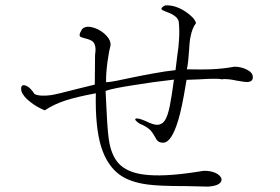

<svg xmlns="http://www.w3.org/2000/svg" viewBox="-20 -736 1040 713"><path d="M333 -531.2 332 -421.9 260.7 -404.3Q194.3 -386.7 169.9 -382.8Q128.9 -377 108.4 -386.7Q90.8 -414.1 73.2 -418.9Q54.7 -423.8 59.6 -397.5Q66.4 -377 93.8 -356.4Q117.2 -337.9 146.5 -326.2Q177.7 -347.7 221.7 -362.3Q262.7 -376 335.9 -389.6Q333 -265.6 355.5 -191.4Q377 -123 421.9 -88.9Q460.9 -59.6 528.3 -50.8Q570.3 -44.9 669.9 -44.9L752.9 -43Q781.2 -44.9 793.9 -53.7Q805.7 -62.5 801.8 -74.2Q796.9 -85.9 780.3 -93.8Q760.7 -102.5 735.4 -101.6Q608.4 -80.1 533.2 -85.9Q462.9 -90.8 427.7 -122.1Q397.5 -149.4 386.7 -203.1Q379.9 -236.3 376 -320.3L372.1 -398.4Q398.4 -408.2 483.4 -420.9Q547.9 -431.6 626 -440.4Q617.2 -375 610.4 -341.8Q602.5 -303.7 591.8 -288.1Q581.1 -272.5 563.5 -272.5Q548.8 -272.5 521.5 -286.1Q490.2 -299.8 483.4 -294.9Q477.5 -291 499 -276.4Q524.4 -266.6 539.1 -252Q546.9 -243.2 555.7 -227.5Q561.5 -215.8 565.4 -212.9Q572.3 -206.1 585.9 -206.1Q617.2 -206.1 642.6 -292Q656.2 -337.9 669.9 -422.9L672.9 -439.5L721.7 -441.4Q752.9 -443.4 766.6 -443.4Q791 -444.3 803.7 -441.4Q814.5 -443.4 831.1 -441.4Q840.8 -440.4 859.4 -436.5Q890.6 -430.7 901.4 -431.6Q918.9 -433.6 918.9 -449.2Q918.9 -466.8 896.5 -477.5Q876 -488.3 849.6 -488.3Q810.5 -480.5 758.8 -478.5Q729.5 -477.5 681.6 -478.5H673.8Q676.8 -491.2 678.7 -508.8Q679.7 -520.5 681.6 -542Q683.6 -582 687.5 -599.6Q693.4 -630.9 708 -650.4Q702.1 -670.9 668 -693.4Q628.9 -718.8 592.8 -715.8Q576.2 -707 580.1 -701.2Q583 -697.3 599.6 -691.4Q618.2 -684.6 626 -678.7Q639.6 -669.9 643.6 -657.2Q647.5 -621.1 644.5 -585Q643.6 -563.5 637.7 -524.4L631.8 -475.6Q594.7 -471.7 546.9 -462.9Q518.6 -458 466.8 -447.3Q426.8 -438.5 410.2 -435.5Q384.8 -430.7 374 -430.7Q373 -458 378.9 -504.9Q384.8 -546.9 390.6 -568.4Q391.6 -585 377 -601.6Q364.3 -616.2 343.8 -627Q323.2 -636.7 305.7 -636.7Q287.1 -635.7 281.2 -621.1Q272.5 -607.4 277.3 -600.6Q280.3 -597.7 294.9 -593.8Q316.4 -588.9 325.2 -581.1Q338.9 -566.4 333 -531.2Z"/></svg>

Font: BatangChe
Style: Regular
Weight: 400
Monospace: yes
Version: Version 2.21